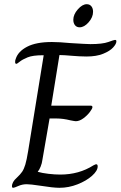

<svg xmlns="http://www.w3.org/2000/svg" viewBox="-20 -894 574 914"><path d="M37 -7Q37 -28 60 -48Q77 -64 85.5 -76.5Q94 -89 100.5 -110.5Q107 -132 114 -175L188 -631H184Q136 -631 111.5 -621Q87 -611 74 -600.5Q61 -590 58 -590Q52 -590 52 -599Q52 -608 55 -614Q66 -649 109 -671.5Q152 -694 227 -694Q262 -694 314 -689Q394 -684 410 -684Q468 -684 495.5 -694Q523 -704 527 -704Q531 -704 532.5 -702.5Q534 -701 534 -697Q534 -685 518.5 -668Q503 -651 471 -638Q439 -625 392 -625Q374 -625 357.5 -626Q341 -627 328 -628Q282 -632 263 -632L224 -391H412Q420 -391 420 -384Q420 -377 407.5 -360.5Q395 -344 376.5 -330.5Q358 -317 341 -317Q336 -317 316 -321Q280 -330 249 -330H216L182 -134Q180 -117 173.5 -101Q167 -85 160 -77V-76Q181 -70 211 -66.5Q241 -63 267 -63Q356 -63 425 -107Q428 -108 431.5 -110Q435 -112 438 -112Q445 -112 445 -102Q445 -81 418 -57Q391 -33 349 -16.5Q307 0 263 0Q233 0 171 -10Q125 -17 107 -17Q86 -17 67 -8.5Q48 0 43 0Q37 0 37 -7ZM329 -800Q329 -825 350.5 -849.5Q372 -874 393 -874Q407 -874 415 -864Q423 -854 423 -838Q423 -812 402 -788Q381 -764 359 -764Q345 -764 337 -774Q329 -784 329 -800Z"/></svg>

Font: Charm
Style: Regular
Weight: 400
Designer: Katatrad Aksorn Co.,Ltd.
Foundry: Cadson Demak Co.,Ltd.
Version: Version 1.001